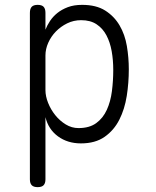

<svg xmlns="http://www.w3.org/2000/svg" viewBox="-20 -580 640 790"><path d="M135 -560Q152 -560 159.5 -552Q167 -544 167 -527V-458Q174 -476 186 -494Q198 -512 216 -526.5Q234 -541 259 -550.5Q284 -560 318 -560Q376 -560 413 -536.5Q450 -513 472 -475.5Q494 -438 502 -390.5Q510 -343 510 -295Q510 -239 501.5 -185Q493 -131 471 -87.5Q449 -44 410.5 -17Q372 10 313 10Q258 10 218.5 -19Q179 -48 167 -98V158Q167 174 159.5 182Q152 190 135 190Q118 190 110.5 182Q103 174 103 158V-527Q103 -544 110.5 -552Q118 -560 135 -560ZM314 -497Q283 -497 256.5 -484Q230 -471 210 -450.5Q190 -430 178.5 -404Q167 -378 167 -352V-209Q167 -184 178 -156.5Q189 -129 207.5 -106Q226 -83 250.5 -68Q275 -53 303 -53Q348 -53 376 -73.5Q404 -94 419.5 -128Q435 -162 440.5 -205Q446 -248 446 -292Q446 -333 439.5 -369.5Q433 -406 418 -434.5Q403 -463 377.5 -480Q352 -497 314 -497Z"/></svg>

Font: Maple Mono ExtraLight
Style: Regular
Weight: 275
Monospace: yes
Designer: subframe7536
Version: Version 7.000